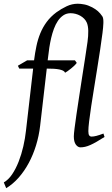

<svg xmlns="http://www.w3.org/2000/svg" viewBox="-69 -762 597 1019"><path d="M485.8 -35.2Q461.9 -20 443.6 -9.5Q425.3 1 410.4 7.6Q395.5 14.2 382.8 17.1Q370.1 20 357.9 20Q344.2 20 333.5 5.4Q322.8 -9.3 322.8 -38.1Q322.8 -49.8 326.7 -81.1Q330.6 -112.3 336.9 -155.3Q343.3 -198.2 351.1 -249.5Q358.9 -300.8 366.9 -352.5Q375 -404.3 382.6 -453.1Q390.1 -502 395.5 -540Q399.9 -571.8 399.4 -598.4Q398.9 -625 391.6 -642.1Q386.7 -653.3 377.7 -662.6Q368.7 -671.9 356.9 -678.5Q345.2 -685.1 332 -688.5Q318.8 -691.9 305.7 -691.9Q284.2 -691.9 267.6 -680.9Q251 -669.9 238.5 -651.6Q226.1 -633.3 217.3 -609.6Q208.5 -585.9 202.6 -560.5Q196.8 -535.2 192.9 -510.3Q189 -485.4 187 -464.8L184.1 -441.9H328.6L338.4 -428.2Q333.5 -421.4 325.2 -413.3Q316.9 -405.3 307.6 -397.9Q298.3 -390.6 289.8 -384.5Q281.2 -378.4 276.4 -376Q273.9 -382.8 265.6 -387Q257.3 -391.1 244.9 -393.6Q232.4 -396 216.3 -397Q200.2 -397.9 182.1 -397.9H179.2L144 -94.2Q137.7 -40.5 122.3 9.5Q106.9 59.6 83.7 102.8Q60.5 146 30.3 180.4Q0 214.8 -36.1 236.8L-48.8 206.1Q-24.4 192.4 -4.6 163.1Q15.1 133.8 30 95.7Q44.9 57.6 54.7 14.9Q64.5 -27.8 68.8 -67.9L106.9 -397.9H33.2L25.9 -413.1L75.2 -441.9H111.8Q116.7 -481 124.3 -517.1Q131.8 -553.2 145 -585.4Q158.2 -617.7 179 -645.8Q199.7 -673.8 230.5 -696.8Q256.8 -715.8 285.2 -729Q313.5 -742.2 343.8 -742.2Q358.9 -742.2 378.2 -738.5Q397.5 -734.9 420.4 -723.1Q438.5 -713.4 450.7 -702.6Q462.9 -691.9 474.1 -675.3Q477.5 -670.4 478.8 -661.1Q480 -651.9 479.7 -639.9Q479.5 -627.9 478 -614.5Q476.6 -601.1 475.1 -587.9Q470.2 -547.9 462.6 -498.8Q455.1 -449.7 446.8 -397.7Q438.5 -345.7 430.2 -294.2Q421.9 -242.7 415 -198Q408.2 -153.3 404.1 -118.7Q399.9 -84 399.9 -65.9Q399.9 -49.3 404.5 -43.2Q409.2 -37.1 417 -37.1Q428.2 -37.1 443.1 -41Q458 -44.9 480 -53.2Z"/></svg>

Font: Gentium Plus Viet
Style: Italic
Weight: 400
Italic angle: -8°
Designer: J. Victor Gaultney, Annie Olsen, Iska Routamaa, Becca Hirsbrunner
Foundry: SIL International
Version: Version 5.000